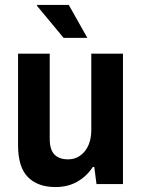

<svg xmlns="http://www.w3.org/2000/svg" viewBox="-20 -744 574 776"><path d="M333 -591H237L130 -720V-724H258ZM204 12Q133 12 93 -28Q53 -68 53 -157V-527H181V-183Q181 -139 200 -119.5Q219 -100 255 -100Q296 -100 322.5 -132.5Q349 -165 349 -220V-527H477V0H370L361 -69H355Q330 -31 292 -9.5Q254 12 204 12Z"/></svg>

Font: Archivo SemiCondensed
Style: Bold
Weight: 680
Width: 4
Designer: Hector Gatti
Foundry: Omnibus-Type
Version: Version 2.001; ttfautohint (v1.8.3)